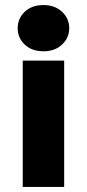

<svg xmlns="http://www.w3.org/2000/svg" viewBox="-20 -740 343 760"><path d="M70 -500H234V0H70ZM152 -537Q106 -537 78 -563.5Q50 -590 50 -628Q50 -667 78 -693.5Q106 -720 152 -720Q197 -720 225.5 -693.5Q254 -667 254 -628Q254 -590 225.5 -563.5Q197 -537 152 -537Z"/></svg>

Font: Albert Sans Black
Style: Regular
Weight: 900
Designer: Andreas Rasmussen
Foundry: a.Foundry
Version: Version 1.025